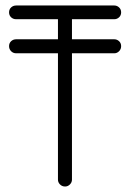

<svg xmlns="http://www.w3.org/2000/svg" viewBox="-20 -679 474 699"><path d="M396 -536Q406 -536 413.5 -529Q421 -522 421 -511Q421 -500 413.5 -492.5Q406 -485 396 -485H242V-25Q242 -15 234.5 -7.5Q227 0 217 0Q206 0 198.5 -7.5Q191 -15 191 -25V-485H39Q28 -485 20.5 -492.5Q13 -500 13 -511Q13 -522 20.5 -529Q28 -536 39 -536H191V-609H39Q28 -609 20.5 -616Q13 -623 13 -634Q13 -645 20.5 -652Q28 -659 39 -659H396Q406 -659 413.5 -652Q421 -645 421 -634Q421 -623 413.5 -616Q406 -609 396 -609H242V-536Z"/></svg>

Font: Libertine Sup
Style: Regular
Weight: 400
Designer: Bastien Sozeau
Foundry: NBR — Bastien Sozeau
Version: Version 2.003; ttfautohint (v1.8.4.7-5d5b);gftools[0.9.33]